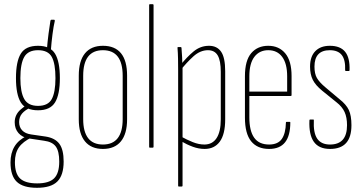

<svg xmlns="http://www.w3.org/2000/svg" viewBox="-20 -703 1727 914"><path d="M156 191Q90 191 60 162.5Q30 134 30 70Q30 26 49 -5.5Q68 -37 108 -56L133 -50Q89 -29 70 -1.5Q51 26 51 69Q51 124 76 147Q101 170 157 170Q213 170 237.5 146Q262 122 262 66Q262 17 245.5 -5.5Q229 -28 190 -33L117 -44Q86 -49 68 -69.5Q50 -90 50 -121Q50 -139 57 -154Q64 -169 77.5 -181Q91 -193 110 -205L127 -192Q99 -179 85 -162.5Q71 -146 71 -122Q71 -98 85.5 -82.5Q100 -67 128 -63L197 -53Q242 -46 262.5 -18.5Q283 9 283 66Q283 131 253 161Q223 191 156 191ZM161 -178Q102 -178 79 -215.5Q56 -253 56 -331Q56 -410 79 -447.5Q102 -485 161 -485Q219 -485 242 -447.5Q265 -410 265 -331Q265 -253 242 -215.5Q219 -178 161 -178ZM161 -199Q209 -199 226.5 -231.5Q244 -264 244 -331Q244 -400 226.5 -432Q209 -464 161 -464Q114 -464 95.5 -432Q77 -400 77 -331Q77 -264 95.5 -231.5Q114 -199 161 -199ZM222 -462 203 -465Q206 -503 211 -542Q216 -581 220 -604Q221 -609 225 -609H237Q241 -609 241 -604Q235 -579 230 -540.5Q225 -502 222 -462Z M470 6Q414 6 384.5 -30Q355 -66 355 -135V-343Q355 -413 384.5 -449Q414 -485 470 -485Q527 -485 556 -449.5Q585 -414 585 -343V-135Q585 -66 555.5 -30Q526 6 470 6ZM470 -15Q517 -15 540.5 -45.5Q564 -76 564 -136V-342Q564 -403 540.5 -433.5Q517 -464 470 -464Q423 -464 399.5 -433.5Q376 -403 376 -342V-136Q376 -76 399.5 -45.5Q423 -15 470 -15Z M693 0Q690 0 690 -4V-679Q690 -683 693 -683H707Q711 -683 711 -679V-4Q711 0 707 0Z M954 6Q926 6 897.5 -4.5Q869 -15 842 -31V-53Q869 -38 897.5 -26.5Q926 -15 953 -15Q991 -15 1011 -45.5Q1031 -76 1031 -135V-361Q1031 -414 1016.5 -439Q1002 -464 970 -464Q933 -464 900.5 -434.5Q868 -405 839 -368V-393Q869 -431 901.5 -458Q934 -485 975 -485Q1013 -485 1032.5 -457Q1052 -429 1052 -364V-135Q1052 -64 1026.5 -29Q1001 6 954 6ZM831 185Q828 185 828 181V-369Q828 -396 827.5 -423.5Q827 -451 825 -475Q824 -479 828 -479H840Q844 -479 844 -475Q846 -453 847 -430.5Q848 -408 848 -396L849 -390V181Q849 185 845 185Z M1261 6Q1205 6 1175.5 -30.5Q1146 -67 1146 -143V-340Q1146 -415 1176 -450Q1206 -485 1257 -485Q1308 -485 1338 -449Q1368 -413 1368 -341V-250Q1368 -246 1363 -246H1167V-144Q1167 -80 1190 -47.5Q1213 -15 1261 -15Q1303 -15 1321.5 -41.5Q1340 -68 1341 -119Q1341 -123 1344 -123H1359Q1362 -123 1362 -120Q1362 -57 1337 -25.5Q1312 6 1261 6ZM1167 -267H1347V-340Q1347 -400 1323.5 -432Q1300 -464 1257 -464Q1215 -464 1191 -432.5Q1167 -401 1167 -340Z M1551 6Q1498 6 1474 -28Q1450 -62 1453 -130Q1453 -134 1456 -134H1472Q1474 -134 1474 -131Q1471 -71 1490 -43Q1509 -15 1551 -15Q1632 -15 1632 -107Q1632 -144 1620.5 -169.5Q1609 -195 1582 -216L1514 -271Q1482 -297 1469 -323Q1456 -349 1456 -386Q1456 -434 1481 -459.5Q1506 -485 1550 -485Q1600 -485 1623 -456.5Q1646 -428 1644 -369Q1644 -365 1641 -365H1626Q1625 -365 1624 -366Q1623 -367 1623 -369Q1625 -418 1607 -441Q1589 -464 1550 -464Q1477 -464 1477 -386Q1477 -352 1488.5 -332Q1500 -312 1527 -289L1596 -231Q1628 -206 1640.5 -179.5Q1653 -153 1653 -107Q1653 -50 1627.5 -22Q1602 6 1551 6Z"/></svg>

Font: Sofia Sans Extra Condensed Thin
Style: Regular
Weight: 250
Version: Version 4.100